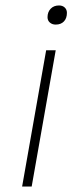

<svg xmlns="http://www.w3.org/2000/svg" viewBox="-20 -683 286 703"><path d="M154 -620Q154 -639 165.5 -651Q177 -663 196 -663Q209 -663 217 -655.5Q225 -648 225 -636Q225 -616 214 -604.5Q203 -593 184 -593Q171 -593 162.5 -600.5Q154 -608 154 -620ZM149 -499H184L96 0H61Z"/></svg>

Font: Bai Jamjuree ExtraLight
Style: Italic
Weight: 275
Italic angle: -10°
Version: Version 1.000; ttfautohint (v1.6)